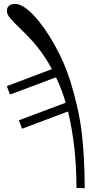

<svg xmlns="http://www.w3.org/2000/svg" viewBox="-20 -743 494 999"><path d="M15.6 -294.9 250 -383.3Q218.3 -442.9 179.9 -491.7Q141.6 -540.5 85 -594.7Q44.9 -632.8 30.3 -651.9Q15.6 -670.9 15.6 -686Q15.6 -703.1 27.1 -712.9Q38.6 -722.7 58.6 -722.7Q99.1 -722.7 155.8 -662.6Q212.4 -602.5 264.6 -508.5Q316.9 -414.6 346.7 -318.4Q390.6 -175.8 405.3 -52.5Q419.9 70.8 420.9 236.8L377.9 234.4Q377.9 20.5 334 -163.1L94.7 -73.2L78.1 -117.2L321.8 -208.5Q304.2 -271.5 271.5 -340.8L32.2 -251Z"/></svg>

Font: Theano Modern
Style: Regular
Weight: 400
Designer: Alexey Kryukov
Version: Version 2.00